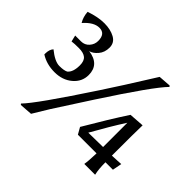

<svg xmlns="http://www.w3.org/2000/svg" viewBox="-164 -954 1202 1202"><g transform="rotate(45 437.5 -352.5)"><path d="M772 -101Q772 -39 781 -3V0H686V-3Q691 -29 693 -96V-101Q610 -101 528 -101L503 -145Q599 -309 673 -422L773 -429Q771 -375 771 -159Q787 -159 817.5 -161Q848 -163 850 -163L838 -101ZM208 -521Q312 -507 312 -413Q312 -354 265 -314Q218 -274 147.5 -274Q77 -274 24 -308Q24 -312 24 -315Q24 -352 42 -371Q101 -323 141.5 -323Q182 -323 201 -333Q230 -356 230 -417Q230 -456 210 -472.5Q190 -489 149 -489Q108 -489 90 -486H87L77 -528H129Q161 -528 182 -551.5Q203 -575 203 -606Q203 -670 150 -670Q101 -670 50 -612Q30 -644 27 -688Q97 -712 152 -712Q207 -712 245 -691Q283 -670 283 -627Q283 -584 258.5 -555.5Q234 -527 208 -521ZM138 13Q201 -50 427 -394Q498 -501 634 -719L716 -725L722 -718Q654 -650 446 -330Q331 -152 293 -93L228 14L144 20ZM694 -158V-373Q632 -276 565 -156Q608 -156 694 -158Z"/></g></svg>

Font: Asul
Style: Regular
Weight: 400
Designer: Mariela Monsalve
Foundry: Mariela Monsalve
Version: Version 1.002